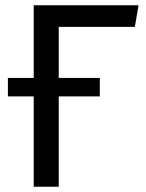

<svg xmlns="http://www.w3.org/2000/svg" viewBox="-20 -709 556 729"><path d="M203 -607V-413H359V-343H203V0H108V-343H10V-413H108V-689H506L492 -607Z"/></svg>

Font: FiraGO
Style: Regular
Weight: 400
Designer: bBox Type
Foundry: bBox Type GmbH
Version: Version 1.001;April 20, 2020;FontCreator 12.0.0.2555 64-bit